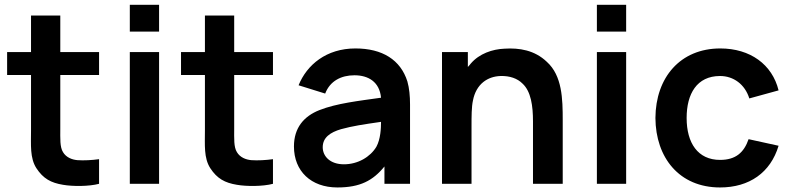

<svg xmlns="http://www.w3.org/2000/svg" viewBox="-20 -785 3378 820"><path d="M237.5 -464.6H403.1V-562.5H237.5V-718.8H112.5V-562.5H10.4V-464.6H112.5V-230.2C112.5 -165.6 107.3 -110.4 135.4 -66.7C164.6 -21.9 197.9 -4.2 249 4.2C289.6 11.5 360.4 11.5 403.1 0V-105.2C372.9 -101 338.5 -99 310.4 -101C287.5 -103.1 262.5 -112.5 249 -135.4C235.4 -157.3 237.5 -192.7 237.5 -236.5Z M534.4 -764.6V-650H659.4V-764.6ZM534.4 -562.5H659.4V0H534.4Z M980.2 -464.6H1145.8V-562.5H980.2V-718.8H855.2V-562.5H753.1V-464.6H855.2V-230.2C855.2 -165.6 850 -110.4 878.1 -66.7C907.3 -21.9 940.6 -4.2 991.7 4.2C1032.3 11.5 1103.1 11.5 1145.8 0V-105.2C1115.6 -101 1081.2 -99 1053.1 -101C1030.2 -103.1 1005.2 -112.5 991.7 -135.4C978.1 -157.3 980.2 -192.7 980.2 -236.5Z M1731.2 0V-338.5C1731.2 -375 1728.1 -408.3 1719.8 -437.5C1690.6 -529.2 1613.5 -578.1 1497.9 -578.1C1374 -578.1 1290.6 -508.3 1255.2 -420.8L1368.8 -385.4C1389.6 -439.6 1437.5 -463.5 1493.8 -463.5C1553.1 -463.5 1601 -435.4 1607.3 -367.7C1512.5 -354.2 1417.7 -343.8 1343.8 -314.6C1278.1 -288.5 1235.4 -239.6 1235.4 -159.4C1235.4 -54.2 1308.3 15.6 1420.8 15.6C1517.7 15.6 1572.9 -13.5 1621.9 -74V0ZM1587.5 -158.3C1561.5 -114.6 1508.3 -83.3 1449 -83.3C1389.6 -83.3 1358.3 -117.7 1358.3 -156.2C1358.3 -197.9 1390.6 -219.8 1436.5 -233.3C1486.5 -246.9 1528.1 -253.1 1607.3 -264.6C1607.3 -236.5 1605.2 -190.6 1587.5 -158.3Z M2315.6 -520.8C2263.5 -570.8 2197.9 -581.2 2134.4 -577.1C2083.3 -575 2027.1 -556.2 1990.6 -513.5C1986.5 -508.3 1982.3 -503.1 1978.1 -499V-562.5H1867.7V0H1993.8V-244.8V-245.8C1993.8 -286.5 1993.8 -329.2 2000 -356.2C2006.3 -389.6 2021.9 -416.7 2043.8 -434.4C2064.6 -451 2089.6 -459.4 2117.7 -460.4C2157.3 -461.5 2189.6 -450 2211.5 -428.1C2247.9 -394.8 2256.3 -332.3 2256.3 -266.7V0H2383.3V-271.9C2383.3 -362.5 2381.2 -461.5 2315.6 -520.8Z M2529.2 -764.6V-650H2654.2V-764.6ZM2529.2 -562.5H2654.2V0H2529.2Z M3305.2 -399C3278.1 -509.4 3184.4 -578.1 3056.2 -578.1C2885.4 -578.1 2780.2 -454.2 2779.2 -281.2C2780.2 -111.5 2881.2 15.6 3055.2 15.6C3180.2 15.6 3270.8 -47.9 3305.2 -162.5L3177.1 -190.6C3157.3 -133.3 3121.9 -102.1 3055.2 -102.1C2960.4 -102.1 2912.5 -174 2912.5 -281.2C2912.5 -384.4 2956.2 -460.4 3055.2 -460.4C3112.5 -460.4 3161.5 -425 3180.2 -364.6Z"/></svg>

Font: Manrope3 Bold
Style: Regular
Weight: 700
Designer: Mikhail Sharanda
Foundry: Mikhail Sharanda
Version: Version 3.000;PS 003.000;hotconv 1.0.88;makeotf.lib2.5.64775